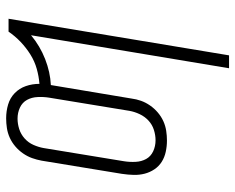

<svg xmlns="http://www.w3.org/2000/svg" viewBox="-92 -476 783 640"><g transform="rotate(-90 300.0 -156.5)"><path d="M392 215 502 -445Q466 -415 422.5 -398Q379 -381 336 -379L291 -110Q289 -94 283.5 -78.5Q278 -63 268 -48.5Q258 -34 244.5 -22.5Q231 -11 215.5 -4Q200 3 183.5 5.5Q167 8 151 8Q132 8 113.5 4Q95 0 80 -9.5Q65 -19 55 -34Q45 -49 40.5 -66.5Q36 -84 36.5 -103Q37 -122 40 -142L84 -410Q87 -426 92.5 -441.5Q98 -457 108 -471.5Q118 -486 131.5 -497.5Q145 -509 160.5 -516Q176 -523 192.5 -525.5Q209 -528 225 -528Q249 -528 271 -521.5Q293 -515 309 -499.5Q325 -484 332.5 -462.5Q340 -441 340 -417Q365 -419 390 -426Q415 -433 437.5 -447Q460 -461 479.5 -479.5Q499 -498 514 -520H557L435 215ZM152 -30Q169 -30 186.5 -35.5Q204 -41 217.5 -53.5Q231 -66 239 -83Q247 -100 250 -117L294 -385Q297 -404 296 -423.5Q295 -443 286.5 -458.5Q278 -474 261 -482Q244 -490 224 -490Q207 -490 189.5 -484.5Q172 -479 158 -466.5Q144 -454 136.5 -437Q129 -420 126 -403L82 -135Q79 -116 80 -96.5Q81 -77 89.5 -61.5Q98 -46 115 -38Q132 -30 152 -30Z"/></g></svg>

Font: Iosevka SS04 XLt Ex Obl
Style: Regular
Weight: 200
Width: 7
Italic angle: -9°
Monospace: yes
Designer: Belleve Invis
Foundry: Belleve Invis
Version: Version 19.0.0; ttfautohint (v1.8.4)